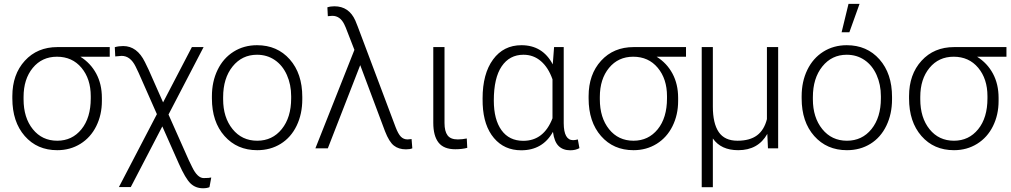

<svg xmlns="http://www.w3.org/2000/svg" viewBox="-20 -774 5275 1002"><path d="M552.7 -478H399.4Q452.6 -444.8 482.2 -389.9Q511.7 -335 511.7 -263.2V-247.1Q511.7 -174.8 482.4 -115.7Q453.1 -56.6 399.7 -23.4Q346.2 9.8 278.8 9.8Q173.8 9.8 109.1 -64.2Q44.4 -138.2 44.4 -260.3V-272Q44.4 -385.7 109.6 -457Q174.8 -528.3 279.8 -528.3H552.7ZM103 -255.9Q103 -159.7 151.4 -99.6Q199.7 -39.6 278.8 -39.6Q356.4 -39.6 405 -99.4Q453.6 -159.2 453.6 -260.7V-272Q453.6 -362.3 405.3 -420.2Q356.9 -478 277.3 -478Q199.2 -478 151.1 -419.7Q103 -361.3 103 -268.1Z M623 -533.7Q695.3 -533.7 736.3 -450.2L755.9 -409.7L831.1 -239.7L981.4 -528.3H1042.5L859.4 -176.3L965.3 62L982.4 97.2Q1010.3 155.3 1043 155.3Q1072.3 155.3 1082.5 152.3L1073.2 202.6Q1060.5 208.5 1039.6 208.5Q1000.5 208.5 974.1 183.1Q947.8 157.7 913.1 79.6L827.1 -114.3L662.6 202.1H600.6L798.8 -178.2L703.6 -393.6L687.5 -427.2Q660.2 -482.4 614.7 -482.4L581.5 -479.5L579.1 -527.8Q599.6 -533.7 623 -533.7Z M1085.9 -272Q1085.9 -348.1 1115.5 -409.2Q1145 -470.2 1199 -504.2Q1252.9 -538.1 1321.3 -538.1Q1426.8 -538.1 1492.2 -464.1Q1557.6 -390.1 1557.6 -268.1V-255.9Q1557.6 -179.2 1528.1 -117.9Q1498.5 -56.6 1444.8 -23.4Q1391.1 9.8 1322.3 9.8Q1217.3 9.8 1151.6 -64.2Q1085.9 -138.2 1085.9 -260.3ZM1144.5 -255.9Q1144.5 -161.1 1193.6 -100.3Q1242.7 -39.6 1322.3 -39.6Q1401.4 -39.6 1450.4 -100.3Q1499.5 -161.1 1499.5 -260.7V-272Q1499.5 -332.5 1477.1 -382.8Q1454.6 -433.1 1414.1 -460.7Q1373.5 -488.3 1321.3 -488.3Q1243.2 -488.3 1193.8 -427Q1144.5 -365.7 1144.5 -266.6Z M1725.1 -741.2Q1801.3 -741.2 1834.5 -666.5L1847.2 -634.8L2044.4 -110.8Q2058.1 -74.7 2072.3 -60.5Q2086.4 -46.4 2106.9 -46.4L2127.9 -48.3L2131.8 0Q2120.1 5.4 2098.6 5.4Q2060.5 5.4 2035.6 -14.2Q2010.7 -33.7 1989.3 -88.9L1859.9 -434.1L1690.9 0H1626L1829.6 -513.7L1784.2 -630.4L1776.9 -646.5Q1755.4 -691.4 1713.9 -691.4L1690.9 -689.5L1688.5 -735.8Q1704.6 -741.2 1725.1 -741.2Z M2299.8 -528.3V-131.8Q2299.8 -88.9 2315.7 -67.6Q2331.5 -46.4 2368.7 -46.4Q2391.6 -46.4 2416 -51.3L2418.5 -2.4Q2391.6 4.9 2356 4.9Q2295.9 4.9 2268.6 -30Q2241.2 -64.9 2241.2 -132.8V-528.3Z M2921.9 -528.3V-130.9Q2922.4 -42.5 2971.2 -42.5Q2981.4 -42.5 2995.6 -46.4L3003.9 -1Q2983.9 10.3 2956.1 10.3Q2918 10.3 2895.3 -12Q2872.6 -34.2 2865.7 -85.9Q2812 10.3 2700.2 10.3Q2611.8 10.3 2557.9 -53.5Q2503.9 -117.2 2499 -229L2498.5 -259.8Q2498.5 -389.2 2553.2 -463.6Q2607.9 -538.1 2701.2 -538.1Q2812 -538.1 2864.7 -438L2871.6 -528.3ZM2557.1 -249.5Q2557.1 -149.9 2597.2 -94.5Q2637.2 -39.1 2710.9 -39.1Q2817.9 -39.1 2863.3 -156.7V-359.9Q2841.8 -421.4 2803 -454.8Q2764.2 -488.3 2711.9 -488.3Q2639.2 -488.3 2598.1 -427.7Q2557.1 -367.2 2557.1 -249.5Z M3560.1 -478H3406.7Q3460 -444.8 3489.5 -389.9Q3519 -335 3519 -263.2V-247.1Q3519 -174.8 3489.7 -115.7Q3460.4 -56.6 3407 -23.4Q3353.5 9.8 3286.1 9.8Q3181.2 9.8 3116.5 -64.2Q3051.8 -138.2 3051.8 -260.3V-272Q3051.8 -385.7 3116.9 -457Q3182.1 -528.3 3287.1 -528.3H3560.1ZM3110.4 -255.9Q3110.4 -159.7 3158.7 -99.6Q3207 -39.6 3286.1 -39.6Q3363.8 -39.6 3412.4 -99.4Q3460.9 -159.2 3460.9 -260.7V-272Q3460.9 -362.3 3412.6 -420.2Q3364.3 -478 3284.7 -478Q3206.5 -478 3158.4 -419.7Q3110.4 -361.3 3110.4 -268.1Z M3700.2 -528.3V-217.8Q3700.2 -129.9 3731 -84.7Q3761.7 -39.6 3828.6 -39.6Q3893.1 -39.6 3930.7 -67.6Q3968.3 -95.7 3982.4 -152.3V-528.3H4041V0H3987.8L3984.4 -75.2Q3936.5 9.8 3832.5 9.8Q3742.7 9.8 3700.2 -51.3V203.1H3642.1V-528.3Z M4163.6 -272Q4163.6 -348.1 4193.1 -409.2Q4222.7 -470.2 4276.6 -504.2Q4330.6 -538.1 4398.9 -538.1Q4504.4 -538.1 4569.8 -464.1Q4635.3 -390.1 4635.3 -268.1V-255.9Q4635.3 -179.2 4605.7 -117.9Q4576.2 -56.6 4522.5 -23.4Q4468.8 9.8 4399.9 9.8Q4294.9 9.8 4229.2 -64.2Q4163.6 -138.2 4163.6 -260.3ZM4222.2 -255.9Q4222.2 -161.1 4271.2 -100.3Q4320.3 -39.6 4399.9 -39.6Q4479 -39.6 4528.1 -100.3Q4577.1 -161.1 4577.1 -260.7V-272Q4577.1 -332.5 4554.7 -382.8Q4532.2 -433.1 4491.7 -460.7Q4451.2 -488.3 4398.9 -488.3Q4320.8 -488.3 4271.5 -427Q4222.2 -365.7 4222.2 -266.6ZM4408.2 -753.9H4465.8L4412.6 -605.5H4372.1Z M5232.4 -478H5079.1Q5132.3 -444.8 5161.9 -389.9Q5191.4 -335 5191.4 -263.2V-247.1Q5191.4 -174.8 5162.1 -115.7Q5132.8 -56.6 5079.3 -23.4Q5025.9 9.8 4958.5 9.8Q4853.5 9.8 4788.8 -64.2Q4724.1 -138.2 4724.1 -260.3V-272Q4724.1 -385.7 4789.3 -457Q4854.5 -528.3 4959.5 -528.3H5232.4ZM4782.7 -255.9Q4782.7 -159.7 4831.1 -99.6Q4879.4 -39.6 4958.5 -39.6Q5036.1 -39.6 5084.7 -99.4Q5133.3 -159.2 5133.3 -260.7V-272Q5133.3 -362.3 5085 -420.2Q5036.6 -478 4957 -478Q4878.9 -478 4830.8 -419.7Q4782.7 -361.3 4782.7 -268.1Z"/></svg>

Font: Roboto-Light
Style: Regular
Weight: 300
Designer: Google
Version: Version 2.137; 2017